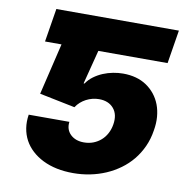

<svg xmlns="http://www.w3.org/2000/svg" viewBox="-82 -804 854 892"><g transform="rotate(10 345.0 -358.5)"><path d="M71 -221.6H262.8Q258.2 -185 282 -161.9Q305.8 -139.2 345.2 -139.2Q369.3 -139.2 389.6 -147Q409.8 -154.8 425.6 -168.7Q441.4 -182.5 451.7 -201.9Q462 -221.2 465.9 -244.3Q474.1 -292.3 449.9 -321Q425.8 -349.4 380.7 -349.4Q365.1 -349.4 349.6 -345.5Q334.2 -341.6 320.3 -334.3Q306.5 -327.1 294.6 -316.6Q282.7 -306.1 274.1 -292.6L106.5 -326.7L164.4 -569.6H86.6L112.2 -727.3H690.3L664.8 -569.6H338.1L296.9 -409.1H301.1Q314.6 -429 334.2 -443.4Q353.7 -457.7 376.4 -467.2Q399.1 -476.6 423.3 -481.2Q447.4 -485.8 470.2 -485.8Q535.9 -485.8 581 -455.6Q603.7 -440.3 620.6 -419.2Q637.4 -398.1 647.4 -372Q657.3 -345.9 659.8 -315.2Q662.3 -284.4 656.2 -250Q649.9 -208.8 633.7 -173.3Q617.5 -137.8 593.9 -109Q570.3 -80.3 539.8 -58.1Q509.2 -35.9 474.3 -20.8Q439.3 -5.7 400.4 2.1Q361.5 9.9 321 9.9Q237.9 9.9 177.6 -19.9Q147.7 -34.8 125.4 -55.4Q103 -76 89.1 -101.7Q75.3 -127.5 70.5 -157.7Q65.7 -187.9 71 -221.6Z"/></g></svg>

Font: Inter P Black
Style: Italic
Weight: 900
Italic angle: -9.40001°
Designer: Rasmus Andersson
Foundry: rsms
Version: Version 3.018;git-588b23468